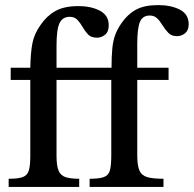

<svg xmlns="http://www.w3.org/2000/svg" viewBox="-20 -734 761 754"><path d="M291 0H14V-32Q51 -32 69 -38.5Q87 -45 93 -64Q99 -83 99 -122V-420H22V-468H99Q100 -525 107 -563Q114 -601 140 -637Q164 -672 198 -691Q232 -710 287 -710Q339 -710 373 -691.5Q407 -673 407 -635Q407 -609 392.5 -597.5Q378 -586 361 -586Q338 -586 326 -598.5Q314 -611 305 -627Q296 -643 284.5 -655.5Q273 -668 254 -668Q226 -668 214 -643.5Q202 -619 202 -556V-468H375V-420H202V-122Q202 -83 210 -64Q218 -45 237 -38.5Q256 -32 291 -32ZM622 0H332V-32Q369 -32 387.5 -38.5Q406 -45 411.5 -64.5Q417 -84 417 -124V-420H340V-468H418Q418 -512 421 -543Q424 -574 432.5 -597Q441 -620 457 -643Q481 -678 514 -696Q547 -714 601 -714Q652 -714 686.5 -696Q721 -678 721 -639Q721 -615 707 -603.5Q693 -592 675 -592Q654 -592 642 -604Q630 -616 618 -635Q607 -653 596 -663Q585 -673 568 -673Q540 -673 529.5 -648Q519 -623 519 -561V-468H642V-420H519V-124Q519 -84 527.5 -64.5Q536 -45 558 -38.5Q580 -32 622 -32Z"/></svg>

Font: STIX Two Text Medium
Style: Regular
Weight: 500
Designer: Ross Mills, John Hudson & Paul Hanslow, Tiro Typeworks Ltd; with prior portions MicroPress Inc., and Coen Hoffman.
Foundry: Tiro Typeworks Ltd
Version: Version 2.13 b171